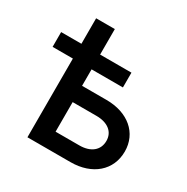

<svg xmlns="http://www.w3.org/2000/svg" viewBox="-152 -787 893 917"><g transform="rotate(30 294.5 -328.0)"><path d="M7.8 -515.6V-434.1H119.6V0H357.4C476.6 0 556.6 -69.8 556.6 -173.3C556.6 -274.9 476.6 -343.3 357.4 -343.3H222.7V-434.1H395.5V-515.6H222.7V-656.2H119.6V-515.6ZM354 -90.3H222.7V-253.4H354C416.5 -253.4 455.1 -222.7 455.1 -173.3C455.1 -122.1 416.5 -90.3 354 -90.3Z"/></g></svg>

Font: Inteeer Medium
Style: Regular
Weight: 500
Designer: Rasmus Andersson
Foundry: rsms
Version: Version 4.001;Glyphs 3.4 (3402)